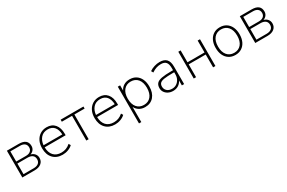

<svg xmlns="http://www.w3.org/2000/svg" viewBox="122 -1659 4495 3006"><g transform="rotate(-30 2369.5 -156.0)"><path d="M88 0V-484H301Q460 -484 460 -356Q460 -318 438 -289Q416 -260 379 -248Q422 -238 448.5 -207Q475 -176 475 -132Q475 -71 431 -35.5Q387 0 309 0ZM130 -264H305Q358 -264 387.5 -288.5Q417 -313 417 -356Q417 -400 387.5 -424Q358 -448 305 -448H130ZM130 -36H313Q370 -36 401 -61Q432 -86 432 -132Q432 -179 401 -203.5Q370 -228 313 -228H130Z M817 8Q709 8 646.5 -58.5Q584 -125 584 -240Q584 -316 612.5 -372.5Q641 -429 691.5 -460.5Q742 -492 808 -492Q902 -492 954 -430.5Q1006 -369 1006 -260V-234H627Q629 -137 678 -84Q727 -31 815 -31Q860 -31 899.5 -45.5Q939 -60 978 -94L998 -60Q967 -29 918 -10.5Q869 8 817 8ZM807 -454Q726 -454 680.5 -402Q635 -350 628 -271H967Q964 -356 924 -405Q884 -454 807 -454Z M1245 0V-447H1060V-484H1472V-447H1287V0Z M1765 8Q1657 8 1594.5 -58.5Q1532 -125 1532 -240Q1532 -316 1560.5 -372.5Q1589 -429 1639.5 -460.5Q1690 -492 1756 -492Q1850 -492 1902 -430.5Q1954 -369 1954 -260V-234H1575Q1577 -137 1626 -84Q1675 -31 1763 -31Q1808 -31 1847.5 -45.5Q1887 -60 1926 -94L1946 -60Q1915 -29 1866 -10.5Q1817 8 1765 8ZM1755 -454Q1674 -454 1628.5 -402Q1583 -350 1576 -271H1915Q1912 -356 1872 -405Q1832 -454 1755 -454Z M2093 180V-484H2135V-389Q2157 -437 2202 -464.5Q2247 -492 2308 -492Q2374 -492 2422 -461.5Q2470 -431 2496.5 -375Q2523 -319 2523 -242Q2523 -127 2465 -59.5Q2407 8 2308 8Q2247 8 2202 -19.5Q2157 -47 2135 -95V180ZM2307 -31Q2387 -31 2433.5 -86.5Q2480 -142 2480 -242Q2480 -342 2433.5 -397.5Q2387 -453 2307 -453Q2228 -453 2181 -397.5Q2134 -342 2134 -242Q2134 -142 2181 -86.5Q2228 -31 2307 -31Z M2813 8Q2766 8 2728 -11Q2690 -30 2668 -62.5Q2646 -95 2646 -135Q2646 -189 2672.5 -219.5Q2699 -250 2763.5 -262.5Q2828 -275 2941 -275H2971V-315Q2971 -387 2943 -420Q2915 -453 2853 -453Q2808 -453 2768.5 -440Q2729 -427 2686 -398L2666 -434Q2704 -461 2753.5 -476.5Q2803 -492 2851 -492Q2934 -492 2973.5 -449Q3013 -406 3013 -315V0H2972V-90Q2951 -44 2909.5 -18Q2868 8 2813 8ZM2816 -30Q2862 -30 2896.5 -52.5Q2931 -75 2951 -113.5Q2971 -152 2971 -201V-238H2943Q2844 -238 2789.5 -229.5Q2735 -221 2713.5 -199.5Q2692 -178 2692 -139Q2692 -91 2725.5 -60.5Q2759 -30 2816 -30Z M3187 0V-484H3229V-269H3537V-484H3579V0H3537V-232H3229V0Z M3939 8Q3873 8 3824.5 -23Q3776 -54 3749.5 -110Q3723 -166 3723 -242Q3723 -318 3749.5 -374Q3776 -430 3824.5 -461Q3873 -492 3939 -492Q4005 -492 4053.5 -461Q4102 -430 4128.5 -374Q4155 -318 4155 -242Q4155 -166 4128.5 -110Q4102 -54 4053.5 -23Q4005 8 3939 8ZM3939 -31Q4019 -31 4065.5 -86.5Q4112 -142 4112 -242Q4112 -342 4065.5 -397.5Q4019 -453 3939 -453Q3860 -453 3813 -397.5Q3766 -342 3766 -242Q3766 -142 3813 -86.5Q3860 -31 3939 -31Z M4299 0V-484H4512Q4671 -484 4671 -356Q4671 -318 4649 -289Q4627 -260 4590 -248Q4633 -238 4659.5 -207Q4686 -176 4686 -132Q4686 -71 4642 -35.5Q4598 0 4520 0ZM4341 -264H4516Q4569 -264 4598.5 -288.5Q4628 -313 4628 -356Q4628 -400 4598.5 -424Q4569 -448 4516 -448H4341ZM4341 -36H4524Q4581 -36 4612 -61Q4643 -86 4643 -132Q4643 -179 4612 -203.5Q4581 -228 4524 -228H4341Z"/></g></svg>

Font: Nunito Sans ExtraLight
Style: Regular
Weight: 200
Designer: Vernon Adams
Foundry: Vernon Adams
Version: Version 3.006; ttfautohint (v1.8.3)